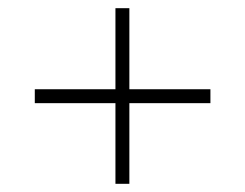

<svg xmlns="http://www.w3.org/2000/svg" viewBox="-20 -592 599 469"><path d="M262 -143V-340H65V-374H262V-572H296V-374H494V-340H296V-143Z"/></svg>

Font: Noto Serif Khmer ExtraLight
Style: Regular
Weight: 250
Version: Version 2.003